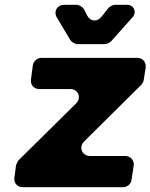

<svg xmlns="http://www.w3.org/2000/svg" viewBox="-20 -780 627 800"><path d="M217 -707 273 -613C278 -605 293 -596 303 -596H417C424 -596 439 -603 443 -608L533 -709C551 -730 538 -760 510 -760H459C452 -760 437 -753 432 -747L401 -708C384 -688 356 -691 344 -714L330 -741C326 -750 310 -760 299 -760H247C218 -760 202 -732 217 -707ZM579 -447 587 -499C590 -521 574 -539 552 -539H152C135 -539 120 -525 117 -509L109 -449C106 -427 121 -409 143 -409H273C306 -409 321 -372 297 -349L57 -112C55 -110 48 -96 47 -92L40 -40C37 -18 52 0 74 0H494C510 0 526 -14 528 -30L537 -90C540 -112 524 -130 502 -130H355C322 -130 307 -167 330 -190L569 -427C572 -429 579 -443 579 -447Z"/></svg>

Font: Trueno
Style: RoundBdIt
Weight: 700
Designer: Julieta Ulanovsky, Jasper
Foundry: Julieta Ulanovsky, Cannot Into Space Fonts
Version: Version 3.001